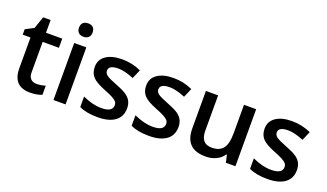

<svg xmlns="http://www.w3.org/2000/svg" viewBox="-72 -1223 2910 1709"><g transform="rotate(20 1383.5 -368.5)"><path d="M283.2 -83Q325.2 -83 367.2 -96.2V-9.8Q348.1 -1.5 318.1 4.2Q288.1 9.8 255.9 9.8Q92.8 9.8 92.8 -162.1V-453.1H19V-503.9L98.1 -545.9L137.2 -660.2H208V-540H361.8V-453.1H208V-164.1Q208 -122.6 228.8 -102.8Q249.5 -83 283.2 -83Z M589.8 0H475.1V-540H589.8ZM468.3 -683.1Q468.3 -713.9 485.1 -730.5Q502 -747.1 533.2 -747.1Q563.5 -747.1 580.3 -730.5Q597.2 -713.9 597.2 -683.1Q597.2 -653.8 580.3 -637Q563.5 -620.1 533.2 -620.1Q502 -620.1 485.1 -637Q468.3 -653.8 468.3 -683.1Z M1116.7 -153.8Q1116.7 -74.7 1059.1 -32.5Q1001.5 9.8 894 9.8Q786.1 9.8 720.7 -22.9V-122.1Q815.9 -78.1 897.9 -78.1Q1003.9 -78.1 1003.9 -142.1Q1003.9 -162.6 992.2 -176.3Q980.5 -189.9 953.6 -204.6Q926.8 -219.2 878.9 -237.8Q785.6 -273.9 752.7 -310.1Q719.7 -346.2 719.7 -403.8Q719.7 -473.1 775.6 -511.5Q831.5 -549.8 927.7 -549.8Q1022.9 -549.8 1107.9 -511.2L1070.8 -424.8Q983.4 -460.9 923.8 -460.9Q833 -460.9 833 -409.2Q833 -383.8 856.7 -366.2Q880.4 -348.6 960 -317.9Q1026.9 -292 1057.1 -270.5Q1087.4 -249 1102.1 -220.9Q1116.7 -192.9 1116.7 -153.8Z M1603.5 -153.8Q1603.5 -74.7 1545.9 -32.5Q1488.3 9.8 1380.9 9.8Q1272.9 9.8 1207.5 -22.9V-122.1Q1302.7 -78.1 1384.8 -78.1Q1490.7 -78.1 1490.7 -142.1Q1490.7 -162.6 1479 -176.3Q1467.3 -189.9 1440.4 -204.6Q1413.6 -219.2 1365.7 -237.8Q1272.5 -273.9 1239.5 -310.1Q1206.5 -346.2 1206.5 -403.8Q1206.5 -473.1 1262.5 -511.5Q1318.4 -549.8 1414.6 -549.8Q1509.8 -549.8 1594.7 -511.2L1557.6 -424.8Q1470.2 -460.9 1410.6 -460.9Q1319.8 -460.9 1319.8 -409.2Q1319.8 -383.8 1343.5 -366.2Q1367.2 -348.6 1446.8 -317.9Q1513.7 -292 1543.9 -270.5Q1574.2 -249 1588.9 -220.9Q1603.5 -192.9 1603.5 -153.8Z M2108.4 0 2092.3 -70.8H2086.4Q2062.5 -33.2 2018.3 -11.7Q1974.1 9.8 1917.5 9.8Q1819.3 9.8 1771 -39.1Q1722.7 -87.9 1722.7 -187V-540H1838.4V-207Q1838.4 -145 1863.8 -114Q1889.2 -83 1943.4 -83Q2015.6 -83 2049.6 -126.2Q2083.5 -169.4 2083.5 -271V-540H2198.7V0Z M2725.1 -153.8Q2725.1 -74.7 2667.5 -32.5Q2609.9 9.8 2502.4 9.8Q2394.5 9.8 2329.1 -22.9V-122.1Q2424.3 -78.1 2506.3 -78.1Q2612.3 -78.1 2612.3 -142.1Q2612.3 -162.6 2600.6 -176.3Q2588.9 -189.9 2562 -204.6Q2535.2 -219.2 2487.3 -237.8Q2394 -273.9 2361.1 -310.1Q2328.1 -346.2 2328.1 -403.8Q2328.1 -473.1 2384 -511.5Q2439.9 -549.8 2536.1 -549.8Q2631.3 -549.8 2716.3 -511.2L2679.2 -424.8Q2591.8 -460.9 2532.2 -460.9Q2441.4 -460.9 2441.4 -409.2Q2441.4 -383.8 2465.1 -366.2Q2488.8 -348.6 2568.4 -317.9Q2635.3 -292 2665.5 -270.5Q2695.8 -249 2710.4 -220.9Q2725.1 -192.9 2725.1 -153.8Z"/></g></svg>

Font: f0_21440          
Style: Regular
Weight: 600
Foundry: Ascender Corporation
Version: Version 1.10